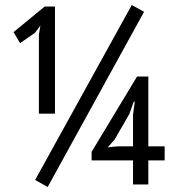

<svg xmlns="http://www.w3.org/2000/svg" viewBox="-20 -733 723 765"><path d="M505 -713 554 -686 170 12 120 -16ZM636 -94H571V2H510V-94H345V-128L526 -428H571V-150H636ZM510 -275 517 -328H513L495 -278L436 -176L409 -146L450 -150H510ZM135 -595 141 -631 119 -602 60 -561 34 -605 158 -707H199V-280H135Z"/></svg>

Font: PT Sans Narrow
Style: Regular
Weight: 400
Width: 3
Designer: A.Korolkova, O.Umpeleva, V.Yefimov
Foundry: ParaType Ltd
Version: Version 2.003W OFL